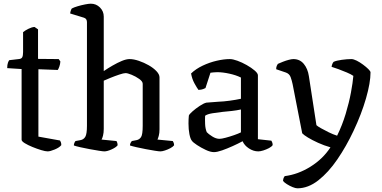

<svg xmlns="http://www.w3.org/2000/svg" viewBox="-20 -820 2070 1040"><path d="M238 0Q226 0 203 -7Q180 -14 155.5 -24Q131 -34 114 -44.5Q97 -55 97 -63V-446L19 -451Q19 -469 23 -480Q27 -491 30 -494L81 -500Q96 -501 100.5 -510Q105 -519 105 -538V-646Q116 -655 134 -664Q152 -673 167 -674L186 -661V-501L298 -500L307 -487Q306 -472 301.5 -459.5Q297 -447 293 -441L188 -445V-80L305 -59Q307 -56 309.5 -50Q312 -44 312 -34Q302 -21 277 -10.5Q252 0 238 0Z M545 0Q538 0 516 -3.5Q494 -7 466.5 -12Q439 -17 415 -22.5Q391 -28 380 -32Q380 -39 383 -46Q386 -53 389 -56L416 -61Q433 -64 442 -79Q451 -94 451 -139V-700Q451 -708 447.5 -714.5Q444 -721 435 -724L360 -747Q361 -756 364 -764Q367 -772 369 -774Q380 -780 400 -786Q420 -792 440.5 -796Q461 -800 472 -800Q501 -800 521.5 -779.5Q542 -759 542 -730V-435Q564 -450 590 -465Q616 -480 640 -490Q664 -500 682 -500Q704 -500 732 -490.5Q760 -481 785.5 -466.5Q811 -452 827.5 -434.5Q844 -417 844 -401V-120Q844 -99 840 -84.5Q836 -70 833 -64L916 -56Q918 -53 920.5 -47Q923 -41 923 -33Q917 -25 903 -17.5Q889 -10 873.5 -5Q858 0 849 0Q841 0 819 -3.5Q797 -7 770.5 -12Q744 -17 720 -22.5Q696 -28 684 -32Q684 -40 687.5 -46.5Q691 -53 694 -56L720 -61Q735 -64 744 -77.5Q753 -91 753 -139V-366Q753 -379 734 -392.5Q715 -406 693 -415Q671 -424 660 -424Q650 -424 626 -416Q602 -408 577.5 -398Q553 -388 542 -383V-122Q542 -101 538 -85.5Q534 -70 530 -64L611 -56Q613 -53 615 -47Q617 -41 617 -33Q609 -22 585 -11Q561 0 545 0Z M1139 4Q1120 4 1094.5 -8Q1069 -20 1047 -34.5Q1025 -49 1019 -58Q1011 -68 1006 -93.5Q1001 -119 1001 -151Q1001 -175 1003 -194Q1005 -201 1022.5 -216.5Q1040 -232 1062 -246.5Q1084 -261 1098 -264Q1106 -265 1123.5 -266Q1141 -267 1163 -269Q1191 -270 1224 -274.5Q1257 -279 1285 -285V-400Q1259 -413 1222.5 -421Q1186 -429 1157 -429Q1147 -429 1137.5 -428Q1128 -427 1120 -426L1093 -343Q1089 -341 1080.5 -337.5Q1072 -334 1055 -333Q1046 -345 1033 -369Q1020 -393 1015 -422Q1041 -447 1078 -464.5Q1115 -482 1154 -491Q1193 -500 1225 -500Q1241 -500 1266 -491Q1291 -482 1316.5 -467.5Q1342 -453 1359.5 -438Q1377 -423 1377 -412V-66L1450 -58Q1452 -55 1454.5 -48.5Q1457 -42 1457 -34Q1451 -25 1436.5 -17.5Q1422 -10 1406 -5Q1390 0 1379 0Q1353 0 1328.5 -16Q1304 -32 1294 -55Q1270 -42 1240 -28.5Q1210 -15 1183 -5.5Q1156 4 1139 4ZM1169 -68Q1180 -68 1202.5 -74Q1225 -80 1248 -88Q1271 -96 1285 -103V-227Q1262 -222 1236 -219Q1210 -216 1186 -214Q1158 -211 1130.5 -206.5Q1103 -202 1091 -193Q1090 -174 1091 -148.5Q1092 -123 1100 -104Q1109 -94 1129.5 -81Q1150 -68 1169 -68Z M1591 200Q1581 200 1565 193.5Q1549 187 1534 177.5Q1519 168 1513 160Q1514 149 1516.5 143.5Q1519 138 1522 134Q1594 125 1661.5 83Q1729 41 1770 -22Q1735 -32 1703 -46.5Q1671 -61 1648 -75Q1625 -89 1617 -98L1565 -364Q1561 -383 1554.5 -401.5Q1548 -420 1529 -427L1476 -445Q1476 -457 1479.5 -464Q1483 -471 1485 -474Q1496 -479 1512.5 -485.5Q1529 -492 1544.5 -496Q1560 -500 1569 -500Q1604 -500 1625.5 -474Q1647 -448 1653 -408L1694 -142Q1700 -136 1718.5 -125.5Q1737 -115 1760.5 -103.5Q1784 -92 1806 -85Q1834 -142 1852.5 -203.5Q1871 -265 1881 -319Q1891 -373 1894 -409Q1881 -418 1858.5 -427.5Q1836 -437 1813 -445.5Q1790 -454 1776 -458Q1779 -476 1787 -485Q1802 -492 1831.5 -496Q1861 -500 1883 -500Q1895 -500 1912 -491.5Q1929 -483 1946.5 -470Q1964 -457 1975.5 -445.5Q1987 -434 1987 -428Q1987 -372 1962.5 -287Q1938 -202 1895 -111Q1856 -28 1807.5 43Q1759 114 1704 157Q1649 200 1591 200Z"/></svg>

Font: Texturina
Style: Regular
Weight: 400
Designer: Guillermo Torres Carreño
Foundry: Omnibus-Type
Version: Version 1.002; ttfautohint (v1.8.3)